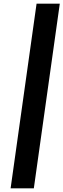

<svg xmlns="http://www.w3.org/2000/svg" viewBox="-20 -810 347 1050"><path d="M180 -790 38 220H165L307 -790Z"/></svg>

Font: Unageo
Style: Bold-Italic
Weight: 700
Designer: Richard Sepsi
Foundry: Richard Sepsi
Version: Version 2.000